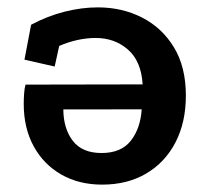

<svg xmlns="http://www.w3.org/2000/svg" viewBox="-20 -487 572 526"><path d="M260 18.8Q196.2 18.8 147.9 -8.9Q99.5 -36.5 72.2 -86.4Q45 -136.2 45 -202.8Q45 -215.8 46.1 -231.1Q47.2 -246.5 50 -255.2L370.8 -255.8Q367 -319.2 330.6 -351.1Q294.2 -383 242 -383Q218.2 -383 193.1 -377.6Q168 -372.2 142.2 -361.2L129.8 -304.8L47 -323.5L65.2 -419.2Q110.2 -443.2 157 -455Q203.8 -466.8 248.2 -466.8Q314.5 -466.8 369.2 -438.9Q424 -411 456.6 -357.2Q489.2 -303.5 489.2 -225.2Q489.2 -152 460.8 -97Q432.2 -42 380.6 -11.6Q329 18.8 260 18.8ZM258.2 -67.8Q312 -67.8 338.4 -101.5Q364.8 -135.2 368.2 -187.5L153.5 -187.2Q153.8 -135.2 179.2 -101.5Q204.8 -67.8 258.2 -67.8Z"/></svg>

Font: Podkova VF Beta
Style: Regular
Weight: 400
Designer: Ilya Yudin
Foundry: Cyreal (www.cyreal.org)
Version: Version 2.100